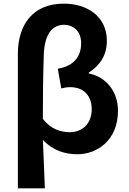

<svg xmlns="http://www.w3.org/2000/svg" viewBox="-20 -832 710 1053"><path d="M78 201H226C222 113 220 26 215 -65C272 -4 341 14 404 14C514 14 627 -64 627 -224C627 -333 559 -412 467 -429V-434C530 -474 566 -531 566 -608C566 -748 451 -812 330 -812C157 -812 78 -693 78 -536ZM363 -107C316 -107 261 -121 215 -180C215 -297 216 -410 220 -525C222 -632 259 -696 331 -696C380 -696 425 -663 425 -595C425 -529 392 -471 297 -455L316 -347C331 -351 347 -354 365 -354C444 -354 483 -301 483 -234C483 -150 428 -107 363 -107Z"/></svg>

Font: Noto Sans CJK JP Bold
Style: Regular
Weight: 700
Designer: Ryoko NISHIZUKA (kana & ideographs); Paul D. Hunt (Latin, Greek & Cyrillic); Wenlong ZHANG (bopomofo); Sandoll Communica
Foundry: Adobe Systems Incorporated
Version: Version 1.004;PS 1.004;hotconv 1.0.82;makeotf.lib2.5.63406